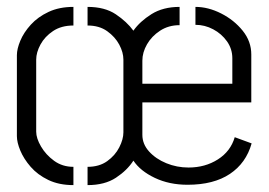

<svg xmlns="http://www.w3.org/2000/svg" viewBox="-20 -536 780 557"><path d="M234 1V-52Q268 -52 291 -68.5Q314 -85 326 -108.5Q338 -132 338 -152V-363Q338 -384 326 -406.5Q314 -429 291 -445.5Q268 -462 234 -462V-516Q284 -516 316 -494.5Q348 -473 367 -447Q386 -474 419.5 -495Q453 -516 501 -516V-463Q469 -463 444.5 -447Q420 -431 406.5 -407.5Q393 -384 393 -360V-293H654V-367Q654 -394 638.5 -416Q623 -438 598.5 -451Q574 -464 547 -464V-516Q584 -516 621.5 -497Q659 -478 684 -447Q709 -416 709 -378V-239H393V-145Q393 -118 412.5 -96.5Q432 -75 462.5 -62.5Q493 -50 527 -50Q575 -50 612 -73.5Q649 -97 661 -138L710 -120Q694 -63 647 -31.5Q600 0 524 0Q471 0 429 -20Q387 -40 367 -70Q349 -42 316.5 -20.5Q284 1 234 1ZM193 1Q151 1 120 -14Q89 -29 69 -52Q49 -75 39 -99Q29 -123 29 -141V-376Q29 -394 39 -418Q49 -442 69.5 -464.5Q90 -487 121 -501.5Q152 -516 193 -516V-462Q158 -462 134 -446Q110 -430 97.5 -407Q85 -384 85 -363V-154Q85 -135 99 -111Q113 -87 137 -69.5Q161 -52 193 -52Z"/></svg>

Font: Stick No Bills Light
Style: Regular
Weight: 300
Version: Version 2.000